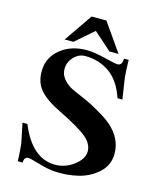

<svg xmlns="http://www.w3.org/2000/svg" viewBox="-132 -991 915 1101"><g transform="rotate(15 326.0 -441.0)"><path d="M478 -731H424L318 -825L210 -731H158L273 -898H361ZM604 -172Q604 -104 555 -59Q506 -14 439.5 2.5Q373 19 301 15Q256 12 201 -4.5Q146 -21 134 -21Q108 -21 108 13H79Q77 -51 72 -91L48 -208H77Q151 -26 286 -23Q348 -22 399 -60Q450 -98 452 -142Q453 -188 408.5 -226Q364 -264 242 -324Q155 -365 115 -411Q75 -457 78 -529Q81 -606 143 -655.5Q205 -705 298 -705Q340 -705 407 -688.5Q474 -672 487 -672Q515 -672 515 -713H543Q544 -649 548 -608L567 -484H538Q505 -582 441.5 -626Q378 -670 298 -670Q258 -670 229 -638Q200 -606 201 -567Q201 -534 223.5 -508Q246 -482 271 -469.5Q296 -457 338.5 -439Q381 -421 399 -411Q491 -362 527 -330Q604 -262 604 -172Z"/></g></svg>

Font: GFS Artemisia
Style: Bold
Weight: 700
Designer: Designed by Takis Katsoulidis.
Foundry: Designed by Takis Katsoulidis.
Version: Version 1.0